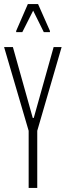

<svg xmlns="http://www.w3.org/2000/svg" viewBox="-26 -918 321 938"><path d="M114 0V-279L-6 -688H37L134 -342H139L236 -688H275L156 -279V0ZM53 -761V-767L110 -898H160L218 -767V-761H188L136 -866L83 -761Z"/></svg>

Font: Saira UltraCondensed ExtraLight
Style: Regular
Weight: 250
Width: 1
Designer: Hector Gatti with collaboration of the Omnibus-Type team
Foundry: Omnibus-Type
Version: Version 1.101